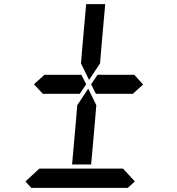

<svg xmlns="http://www.w3.org/2000/svg" viewBox="-20 -907 856 927"><path d="M377 -673 396 -887H488L487 -876L469 -673L463 -601L410 -521L371 -601ZM628 -546 671 -499 620 -453V-454H602H600H471H450H443L420 -500L451 -546H458H479H492ZM424 -157 420 -113H328L347 -327L353 -399L406 -479L445 -399L439 -327ZM144 -500 196 -547V-546H332H373L396 -500L365 -454H208H205H188V-453ZM631 -31 597 0H131L103 -31L170 -93H190H326H418H554H574Z"/></svg>

Font: DSEG14 Classic
Style: Italic
Weight: 400
Italic angle: -5°
Designer: Keshikan(Twitter:@keshinomi_88pro)
Version: Version 0.46